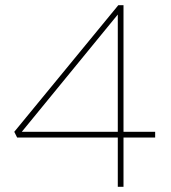

<svg xmlns="http://www.w3.org/2000/svg" viewBox="-20 -720 660 740"><path d="M434 0V-190H46L35 -212L436 -700H456V-212H578V-190H456V0ZM64 -212H434V-664Z"/></svg>

Font: Lexend Thin
Style: Regular
Weight: 100
Designer: Bonnie Shaver-Troup, Thomas Jockin
Foundry: Lexend
Version: Version 1.007; ttfautohint (v1.8.3)